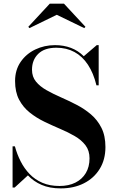

<svg xmlns="http://www.w3.org/2000/svg" viewBox="-20 -1004 628 1038"><path d="M308.5 14.5Q248.5 14.5 204.8 -4.5Q161 -23.5 131 -56L59 10H48V-213H60.5Q72 -170.5 91.5 -132Q111 -93.5 140 -63.2Q169 -33 209 -15.8Q249 1.5 301.5 1.5Q351.5 1.5 387.8 -16.8Q424 -35 444 -68.5Q464 -102 464 -148Q464 -190 442 -218.8Q420 -247.5 384.2 -268.2Q348.5 -289 305.5 -307.2Q262.5 -325.5 219.5 -346.2Q176.5 -367 140.8 -395.5Q105 -424 83.2 -465.2Q61.5 -506.5 61.5 -566Q61.5 -625.5 91.5 -669.2Q121.5 -713 170.8 -736.5Q220 -760 277.5 -760Q324.5 -760 363.8 -745Q403 -730 433 -700L503 -760H513.5V-542.5H501.5Q485.5 -608.5 455.5 -654Q425.5 -699.5 382.5 -722.8Q339.5 -746 285 -746Q220.5 -746 186.8 -713Q153 -680 153 -627Q153 -589 174.5 -562.8Q196 -536.5 231.5 -516.5Q267 -496.5 309.2 -478Q351.5 -459.5 394 -437.5Q436.5 -415.5 471.8 -385.5Q507 -355.5 528.5 -312.8Q550 -270 550 -209Q550 -141 519 -90.8Q488 -40.5 433.5 -13Q379 14.5 308.5 14.5ZM139 -852 133 -859 249 -984H326L442 -859L435.5 -852L287 -924Z"/></svg>

Font: Bodoni Moda 18pt SemiBold
Style: Regular
Weight: 600
Designer: Owen Earl
Foundry: indestructible type
Version: Version 2.005